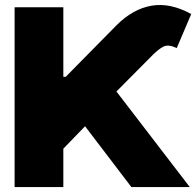

<svg xmlns="http://www.w3.org/2000/svg" viewBox="-20 -757 794 777"><path d="M39.1 0V-727.5H236.3V-446.3H246.1L452.1 -655.3Q517.6 -720.7 593 -733.9Q668.5 -747.1 753.9 -700.2L695.3 -562.5Q661.1 -578.6 641.4 -568.4Q621.6 -558.1 598.6 -535.2L451.2 -386.7L748 0H511.7L324.2 -246.1L236.3 -155.3V0Z"/></svg>

Font: Inter Display Black
Style: Regular
Weight: 900
Designer: Rasmus Andersson
Foundry: rsms
Version: Version 4.000;git-a52131595